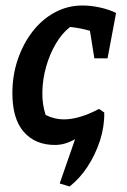

<svg xmlns="http://www.w3.org/2000/svg" viewBox="-20 -516 462 698"><path d="M233 162 197 151 253 -10Q216 11 180 11Q108 11 66.5 -36.5Q25 -84 25 -177Q25 -242 44.5 -299.5Q64 -357 98.5 -401.5Q133 -446 179.5 -471Q226 -496 280 -496Q310 -496 342.5 -489Q375 -482 402 -469L371 -304H323L307 -404Q290 -409 272 -412.5Q254 -416 235 -418Q206 -396 183.5 -358Q161 -320 148 -274.5Q135 -229 134 -182.5Q133 -136 146 -98Q178 -82 212 -82Q240 -82 272 -91.5Q304 -101 340 -120L359 -107Q360 -56 343.5 -5Q327 46 298.5 89.5Q270 133 233 162Z"/></svg>

Font: Piazzolla SemiBold
Style: Italic
Weight: 600
Italic angle: -11.3°
Designer: Juan Pablo del Peral
Foundry: Huerta Tipografica
Version: Version 1.330